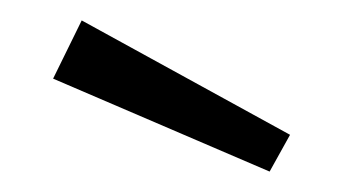

<svg xmlns="http://www.w3.org/2000/svg" viewBox="-20 -865 336 188"><path d="M60 -845 32 -788 244 -697 264 -733Z"/></svg>

Font: Glow Sans SC Normal
Style: Regular
Weight: 400
Designer: Ryoko NISHIZUKA (kana, bopomofo & ideographs); Paul D. Hunt (Latin, Greek & Cyrillic); Sandoll Communications, Soo-young
Version: Version 0.93